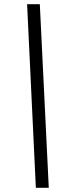

<svg xmlns="http://www.w3.org/2000/svg" viewBox="-20 -780 308 921"><path d="M152 121 110 -760H171L214 121Z"/></svg>

Font: Noto Serif SemiCondensed SemiBold
Style: Italic
Weight: 600
Width: 4
Italic angle: -12°
Designer: Monotype Design Team
Foundry: Monotype Imaging Inc.
Version: Version 2.014; ttfautohint (v1.8.4.7-5d5b)